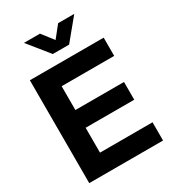

<svg xmlns="http://www.w3.org/2000/svg" viewBox="-223 -1060 1053 1176"><g transform="rotate(-30 304.0 -472.0)"><path d="M54.2 0V-727.5H576.2V-598.6H204.6V-430.2H548.3V-304.7H204.6V-128.9H576.2V0ZM250.5 -943.8 314 -862.3 378.9 -943.8H492.7V-943.4L371.6 -796.4H256.3L137.7 -943.4V-943.8Z"/></g></svg>

Font: Inter Display
Style: Bold
Weight: 700
Designer: Rasmus Andersson
Foundry: rsms
Version: Version 4.001;git-9221beed3